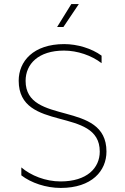

<svg xmlns="http://www.w3.org/2000/svg" viewBox="-20 -921 616 945"><path d="M279 4C432 4 504 -80 504 -175C504 -431 106 -300 106 -523C106 -606 169 -672 295 -672C361 -672 431 -648 480 -610V-647C431 -683 360 -704 296 -704C144 -704 72 -619 72 -524C72 -266 471 -400 471 -175C471 -94 408 -28 278 -28C204 -28 132 -57 85 -97V-58C133 -21 206 4 279 4ZM261 -788H292L368 -901H331Z"/></svg>

Font: Chess Sans ExtraLight
Style: Regular
Weight: 275
Designer: Wolf Bōese
Foundry: Wolf Bōese
Version: Version 7.223;Glyphs 3.3 (3306)